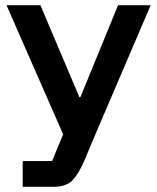

<svg xmlns="http://www.w3.org/2000/svg" viewBox="-20 -520 606 740"><path d="M67.5 200V100.8H180.8L223.3 -2.5L5 -500H135.8L285.8 -145.8H290L435 -500H560.8L346.7 0L303.3 103.3Q283.3 149.2 259.6 174.6Q235.8 200 184.2 200Z"/></svg>

Font: Funnel Display Light SemiBold
Style: Regular
Weight: 600
Version: Version 1.000